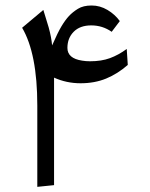

<svg xmlns="http://www.w3.org/2000/svg" viewBox="-20 -687 559 716"><path d="M426.8 -608.4 396.5 -568.4Q362.3 -592.3 320.3 -592.3Q278.3 -592.3 254.9 -568.6Q231.4 -544.9 231.4 -508.3Q231.4 -469.2 286.1 -460.9Q299.8 -458.5 315.9 -458.5Q358.4 -458.5 390.1 -470.2Q421.9 -481.9 452.6 -504.4L456.5 -444.8Q418.5 -411.6 375.7 -394Q333 -376.5 280.5 -376.5Q228 -376.5 181.6 -397.5V3.4L119.1 9.8V-293.5Q119.1 -487.3 62.5 -583.5L141.6 -649.9Q143.6 -642.6 151.1 -618.9Q158.7 -595.2 161.6 -584.5Q171.9 -546.9 174.3 -517.6Q195.3 -565.9 209.5 -589.4Q223.6 -612.8 237.3 -627.4Q251 -642.1 270.8 -654.3Q290.5 -666.5 321.8 -666.5Q353 -666.5 380.9 -649.9Q408.7 -633.3 426.8 -608.4Z"/></svg>

Font: VizhehAzad
Style: Regular
Weight: 400
Designer: damoon khanjanzadeh
Foundry: http://font-store.ir
Version: Version:0.0.3;RFB:1.2.5;Building:2016-04-04 21:25:54.909891